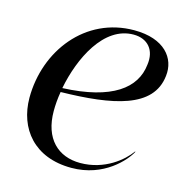

<svg xmlns="http://www.w3.org/2000/svg" viewBox="-92 -672 736 768"><g transform="rotate(15 275.5 -287.5)"><path d="M36 -216.5C36.5 -90 115.5 11 270 11C405 11 482 -80 501.5 -117.5L499.5 -118C471.5 -78.5 401 -17 299 -17C207.5 -17 143.5 -76 143.5 -191C143.5 -214.5 145.5 -242.5 150.5 -271C365.5 -275 526 -306 541 -442C550.5 -517 497 -586 372 -586C169.5 -586 36 -411.5 36 -216.5ZM153 -288C178 -416.5 250 -568.5 373.5 -568.5C432.5 -568.5 467 -528 457.5 -466C447 -367.5 357.5 -296.5 153 -288Z"/></g></svg>

Font: Beautique Display Thin
Style: Bold
Weight: 500
Italic angle: -12°
Designer: Nhat-Quang Ngo
Version: Version 1.100;Glyphs 3.2.3 (3260)